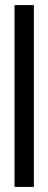

<svg xmlns="http://www.w3.org/2000/svg" viewBox="-20 -734 190 754"><path d="M37 -714V0H113V-714Z"/></svg>

Font: Non Bureau Light
Style: Regular
Weight: 300
Designer: Jona Saucedo
Foundry: Non Foundry
Version: Version 1.000;FEAKit 1.0